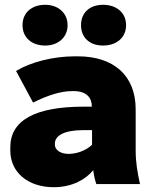

<svg xmlns="http://www.w3.org/2000/svg" viewBox="-20 -768 640 801"><path d="M410 -578C466 -578 506 -611 506 -663C506 -715 466 -748 410 -748C354 -748 318 -715 318 -663C318 -611 354 -578 410 -578ZM169 -578C221 -578 262 -611 262 -663C262 -715 221 -748 169 -748C112 -748 74 -715 74 -663C74 -611 112 -578 169 -578ZM204 13C283 13 339 -21 369 -58C372 -35 376 -17 382 0H564C553 -51 546 -91 546 -141V-312C546 -453 454 -533 305 -533H292C202 -533 108 -509 47 -472L118 -340C178 -370 233 -388 282 -388H287C341 -388 363 -360 363 -325V-323H329C125 -323 23 -265 23 -154V-140C23 -48 98 13 204 13ZM266 -126C232 -126 209 -143 209 -164V-169C209 -203 250 -225 325 -225H364V-164C337 -138 297 -126 266 -126Z"/></svg>

Font: Fixel Display Black
Style: Regular
Weight: 900
Designer: AlfaBravo + MacPaw
Foundry: Kyrylo Tkachov, Marchela Mozhyna, Serhii Makarenko, Maria Weinstein, Zakhar Kryvoshyya
Version: Version 1.211